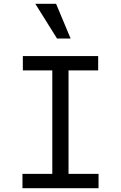

<svg xmlns="http://www.w3.org/2000/svg" viewBox="-20 -997 640 1017"><path d="M99 0V-76H257V-624H101V-700H500V-624H343V-76H502V0ZM354 -793H282L167 -977H277Z"/></svg>

Font: CommitMono
Style: 450Regular
Weight: 450
Designer: Eigil Nikolajsen
Foundry: Eigil Nikolajsen
Version: Version 1.002